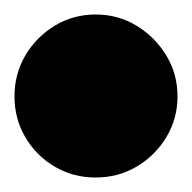

<svg xmlns="http://www.w3.org/2000/svg" viewBox="-82 -1293 265 265"><path d="M-62 -1160Q-62 -1129 -47 -1103.5Q-32 -1078 -6.5 -1063Q19 -1048 50 -1048Q81 -1048 106.5 -1063Q132 -1078 147.5 -1103.5Q163 -1129 163 -1160Q163 -1191 147.5 -1216.5Q132 -1242 106.5 -1257.5Q81 -1273 50 -1273Q19 -1273 -6.5 -1257.5Q-32 -1242 -47 -1216.5Q-62 -1191 -62 -1160Z"/></svg>

Font: Linefont Black
Style: Regular
Weight: 900
Monospace: yes
Version: Version 3.002;gftools[0.9.33]